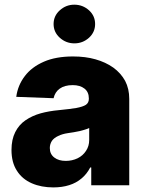

<svg xmlns="http://www.w3.org/2000/svg" viewBox="-20 -795 625 824"><path d="M209 9.3Q157.2 9.3 116.7 -8.3Q75.2 -26.4 52.7 -62Q29.3 -97.7 29.3 -151.4Q29.3 -196.3 45.4 -228Q61.5 -259.8 89.4 -278.8Q117.7 -298.3 154.3 -308.6Q189.9 -318.4 232.4 -322.3Q281.2 -327.1 307.1 -331.5Q335.9 -336.9 348.6 -345.2Q361.3 -354 361.3 -370.6V-372.6Q361.3 -399.9 342.8 -414.6Q323.7 -429.7 292 -429.7Q257.3 -429.7 236.3 -414.6Q215.8 -399.9 210 -373.5L49.8 -379.4Q56.2 -428.7 86.4 -468.3Q115.7 -507.3 168.5 -530.3Q219.7 -552.7 293.5 -552.7Q346.7 -552.7 389.6 -540.5Q433.1 -528.3 466.3 -504.9Q499 -481 517.1 -447.8Q534.7 -414.1 534.7 -370.6V0H371.6V-76.2H367.2Q352.5 -47.9 330.1 -29.3Q307.1 -9.8 277.3 -0.5Q246.6 9.3 209 9.3ZM262.2 -104.5Q289.6 -104.5 313 -115.7Q335.9 -127 349.1 -147.5Q362.8 -168 362.8 -193.8V-245.6Q355 -241.7 344.7 -238.8Q342.8 -238.3 334.7 -235.8Q326.7 -233.4 321.8 -232.4Q312.5 -230 296.4 -227.5Q277.8 -224.6 271 -223.6Q247.6 -220.2 229.5 -211.4Q211.9 -203.1 203.1 -190.9Q193.8 -176.8 193.8 -159.7Q193.8 -133.3 213.4 -118.7Q231.9 -104.5 262.2 -104.5ZM236.3 -633.3Q210 -657.2 210 -691.9Q210 -726.6 236.3 -750.5Q263.2 -774.9 298.8 -774.9Q335.4 -774.9 362.3 -750.5Q388.2 -726.6 388.2 -691.9Q388.2 -657.2 362.3 -633.3Q335.4 -608.9 299.3 -608.9Q263.2 -608.9 236.3 -633.3Z"/></svg>

Font: My Font
Style: Regular
Weight: 500
Designer: Rasmus Andersson
Foundry: rsms
Version: Version 0.001